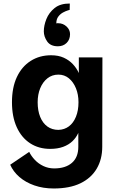

<svg xmlns="http://www.w3.org/2000/svg" viewBox="-20 -834 672 1091"><path d="M425 0V-79Q413 -52 391.5 -31.5Q370 -11 338.5 0.5Q307 12 265 12Q200 12 151 -20Q102 -52 75 -111.5Q48 -171 48 -253Q48 -337 76 -396.5Q104 -456 154.5 -488Q205 -520 270 -520Q312 -520 342.5 -506Q373 -492 394 -469.5Q415 -447 428 -419V-508H562L561 0Q561 71 529.5 124.5Q498 178 437 207.5Q376 237 285 237Q225 237 175 219.5Q125 202 90 171.5Q55 141 38 102L146 29Q157 52 177.5 74Q198 96 226.5 109.5Q255 123 288 123Q352 123 388.5 91.5Q425 60 425 0ZM312 -96Q346 -97 371.5 -116Q397 -135 411.5 -170.5Q426 -206 426 -253Q426 -297 411.5 -332.5Q397 -368 371.5 -389Q346 -410 312 -410Q276 -410 249.5 -389Q223 -368 208.5 -332.5Q194 -297 194 -253Q194 -205 208.5 -169.5Q223 -134 249.5 -115Q276 -96 312 -96ZM376 -814Q377 -814 376.5 -805Q376 -796 376 -787Q376 -778 376 -778Q376 -778 364.5 -774.5Q353 -771 338 -763Q323 -755 311.5 -740Q300 -725 300 -701Q302 -702 305 -702Q308 -702 311 -702Q338 -702 358 -683.5Q378 -665 378 -640Q378 -609 358.5 -590Q339 -571 309 -571Q267 -571 248 -598.5Q229 -626 229 -656Q229 -689 243.5 -725.5Q258 -762 290 -788Q322 -814 376 -814Z"/></svg>

Font: Inclusive Sans
Style: Regular
Weight: 400
Designer: Olivia King
Foundry: Olivia King
Version: Version 2.004